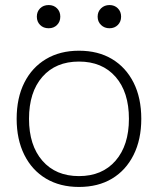

<svg xmlns="http://www.w3.org/2000/svg" viewBox="-20 -731 626 761"><path d="M293 10Q218 10 162.5 -23Q107 -56 76.5 -117Q46 -178 46 -260Q46 -343 76.5 -403.5Q107 -464 162.5 -497Q218 -530 293 -530Q369 -530 424 -497Q479 -464 509.5 -403.5Q540 -343 540 -260Q540 -178 509.5 -117Q479 -56 424 -23Q369 10 293 10ZM293 -33Q385 -33 438 -94Q491 -155 491 -260Q491 -366 438 -426.5Q385 -487 293 -487Q201 -487 148 -426.5Q95 -366 95 -260Q95 -155 148 -94Q201 -33 293 -33ZM173 -619Q152 -619 139 -632Q126 -645 126 -665Q126 -685 139 -698Q152 -711 173 -711Q193 -711 206 -698Q219 -685 219 -665Q219 -645 206 -632Q193 -619 173 -619ZM414 -619Q394 -619 380.5 -632Q367 -645 367 -665Q367 -685 380.5 -698Q394 -711 414 -711Q434 -711 447 -698Q460 -685 460 -665Q460 -645 447 -632Q434 -619 414 -619Z"/></svg>

Font: M PLUS 2 Light
Style: Regular
Weight: 300
Designer: Coji Morishita
Foundry: UNDERFOREST DESIGN
Version: Version 1.001